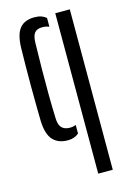

<svg xmlns="http://www.w3.org/2000/svg" viewBox="-123 -666 619 925"><g transform="rotate(-15 187.0 -203.5)"><path d="M46 -115.7Q45.4 -148.3 44.7 -194.6Q44 -240.9 44 -292.6Q44 -344.4 44.5 -394.5Q45 -444.5 46 -484.7Q48.5 -550.7 72.8 -578.9Q97 -607.2 145.1 -607.2Q165.3 -607.2 179.3 -602.3Q193.3 -597.4 203.8 -588.1V-544.3Q188.7 -551.1 169.3 -551.1Q143.1 -551.1 131.4 -536.8Q119.6 -522.5 118.5 -489.8Q116.8 -420 116.1 -355.3Q115.3 -290.5 115.9 -229.6Q116.4 -168.7 118.5 -110.2Q119.6 -77.9 133.4 -63.4Q147.2 -48.9 173.3 -48.9Q182.1 -48.9 189.8 -50.4Q197.5 -51.8 203.8 -54.7V-11.7Q181.7 7.2 149.1 7.2Q101 7.2 74.8 -21.5Q48.5 -50.2 46 -115.7ZM247.9 200V-600H320.4V200Z"/></g></svg>

Font: Big Shoulders Stencil Thin
Style: Regular
Weight: 100
Designer: Patric King
Foundry: XO Type Co
Version: Version 2.001